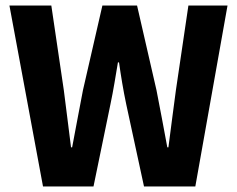

<svg xmlns="http://www.w3.org/2000/svg" viewBox="-20 -672 853 692"><path d="M135 0 14 -652H165L210 -347Q216 -296 223 -244.5Q230 -193 236 -141H240Q250 -193 259.5 -244.5Q269 -296 279 -347L349 -652H474L544 -347Q554 -297 563.5 -245.5Q573 -194 583 -141H587Q594 -194 600.5 -245Q607 -296 614 -347L659 -652H800L684 0H499L435 -296Q427 -334 420.5 -372.5Q414 -411 409 -447H405Q399 -411 392.5 -372.5Q386 -334 378 -296L317 0Z"/></svg>

Font: Font
Style: ¶
Weight: 700
Designer: Paul D. Hunt
Foundry: Adobe Systems Incorporated
Version: Version 3.000